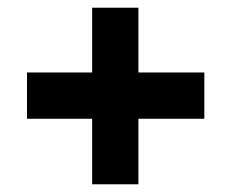

<svg xmlns="http://www.w3.org/2000/svg" viewBox="-20 -499 600 498"><path d="M219 -191H50V-311H219V-479H339V-311H510V-191H339V-21H219Z"/></svg>

Font: Cairo
Style: Bold
Weight: 700
Designer: Mohamed Gaber
Foundry: Kief Type Foundry
Version: Version 2.100